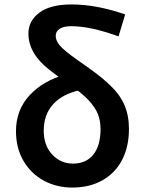

<svg xmlns="http://www.w3.org/2000/svg" viewBox="-20 -831 650 865"><path d="M52 -240Q52 -336 114 -402.5Q176 -469 278 -496L338 -424Q262 -408 219.5 -361.5Q177 -315 177 -242Q177 -176 215 -135Q253 -94 309 -94Q368 -94 400.5 -134.5Q433 -175 433 -250Q433 -297 413 -334Q394 -367 363 -395.5Q332 -424 286 -455Q250 -479 203 -516Q108 -590 108 -680Q108 -737 157.5 -774Q207 -811 302 -811Q414 -811 544 -766L514 -667Q388 -713 301 -713Q266 -713 248.5 -701Q231 -689 231 -670Q231 -642 261 -614Q291 -586 357 -541L392 -516Q442 -480 480 -443Q520 -405 540.5 -358Q561 -311 561 -250Q561 -171 530.5 -111.5Q500 -52 442 -19Q384 14 306 14Q234 14 176 -18Q118 -50 85 -107.5Q52 -165 52 -240Z"/></svg>

Font: Merged Yaku Han JP SemiBold
Style: Regular
Weight: 600
Designer: Ryoko NISHIZUKA 西塚涼子 (kana, bopomofo & ideographs); Paul D. Hunt (Latin, Greek & Cyrillic); Sandoll Communications 산돌커뮤니
Foundry: Adobe
Version: Version 2.004